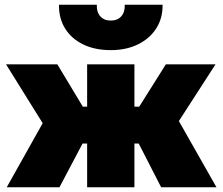

<svg xmlns="http://www.w3.org/2000/svg" viewBox="-20 -792 941 812"><path d="M348.5 0V-185H201.5V-341H348.5V-520H548.5V-341H694.5V-185H548.5V0ZM8.5 0 160.5 -271 5.5 -520H222.5L373.5 -269L231.5 0ZM661.5 0 523.5 -269 681.5 -520H891.5L736.5 -280L895.5 0ZM448.5 -580Q381.5 -580 332 -604Q282.5 -628 255.5 -671.2Q228.5 -714.5 229.5 -772H389.5Q388 -741.5 404 -723.2Q420 -705 448.5 -705Q477 -705 493 -723.2Q509 -741.5 507.5 -772H667.5Q668.5 -715.5 641 -672.2Q613.5 -629 563.8 -604.5Q514 -580 448.5 -580Z"/></svg>

Font: Geologica Black
Style: Regular
Weight: 900
Designer: Sindre Bremnes, Frode Helland
Foundry: Monokrom Skriftforlag AS
Version: Version 1.010;gftools[0.9.28]